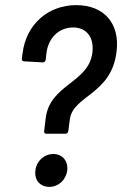

<svg xmlns="http://www.w3.org/2000/svg" viewBox="-20 -729 476 748"><path d="M160 -208H235C241 -208 245 -212 246 -218L252 -263C263 -357 414 -360 434 -527C448 -637 386 -709 277 -709C167 -709 82 -634 68 -522L65 -500C65 -494 68 -490 74 -490L147 -486C153 -486 157 -490 158 -496L161 -522C168 -581 209 -622 265 -622C317 -622 347 -584 340 -524C325 -405 174 -401 158 -268L152 -218C151 -212 155 -208 160 -208ZM172 -1C208 -1 237 -28 242 -65C246 -102 223 -129 188 -129C152 -129 122 -102 118 -65C113 -28 136 -1 172 -1Z"/></svg>

Font: Barlow Semi Condensed Medium
Style: Italic
Weight: 500
Width: 4
Italic angle: -7°
Designer: Jeremy Tribby
Foundry: Tribby Type
Version: Version 1.422;hotconv 1.0.109;makeotfexe 2.5.65596